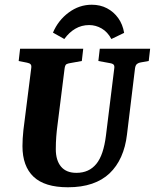

<svg xmlns="http://www.w3.org/2000/svg" viewBox="-20 -779 655 812"><path d="M267 13Q169 13 122 -31.5Q75 -76 75 -161Q75 -176 76 -193.5Q77 -211 79 -229L112 -490Q114 -502 109.5 -507Q105 -512 94 -514L59 -521L65 -573H332L326 -521L276 -512Q269 -511 262 -508Q255 -505 253 -488L223 -249Q220 -227 218 -202Q216 -177 216 -148Q216 -101 238 -74.5Q260 -48 303 -48Q330 -48 351 -57.5Q372 -67 387.5 -86Q403 -105 413 -135Q423 -165 428 -205L463 -488Q465 -500 461 -505Q457 -510 445 -512L396 -521L402 -573H615L609 -521L575 -515Q567 -514 560 -509Q553 -504 551 -490L517 -210Q511 -158 492.5 -116.5Q474 -75 443.5 -46Q413 -17 369 -2Q325 13 267 13ZM451 -614Q435 -644 410 -658.5Q385 -673 357 -673Q325 -673 298.5 -657.5Q272 -642 252 -614L204 -641Q226 -693 270.5 -726Q315 -759 368 -759Q404 -759 432.5 -744Q461 -729 480 -702.5Q499 -676 505 -640Z"/></svg>

Font: Rasa
Style: Bold Italic
Weight: 700
Italic angle: -7.10001°
Designer: Anna Giedrys (Yrsa+Rasa design), David Brezina (Yrsa art-direction, Rasa art-direction, design)
Foundry: Rosetta Type Foundry
Version: Version 2.004